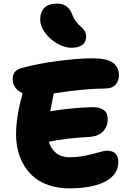

<svg xmlns="http://www.w3.org/2000/svg" viewBox="-20 -1098 717 1061"><path d="M375 -834Q336.9 -834 296.1 -857.4Q255.4 -880.9 228.8 -917.5Q202.1 -954.1 202.1 -988.8Q202.1 -1031.2 225.1 -1054.7Q248 -1078.1 295.9 -1078.1Q356.9 -1078.1 378.9 -1018.1Q387.2 -995.6 401.4 -977.5Q415.5 -959.5 427 -950.4Q438.5 -941.4 447.3 -927.5Q456.1 -913.6 456.1 -896Q456.1 -866.7 435.5 -850.3Q415 -834 375 -834ZM361.8 -57.1Q303.7 -57.1 255.1 -72.8Q206.5 -88.4 172.4 -115.7Q138.2 -143.1 114.7 -180.9Q91.3 -218.8 80.1 -263.2Q68.8 -307.6 68.8 -356.9Q68.8 -452.1 105 -583Q78.1 -594.7 64 -615.2Q49.8 -635.7 49.8 -661.1Q49.8 -683.1 61 -699Q72.3 -714.8 103 -723.1Q193.4 -747.6 305.7 -761.7Q418 -775.9 490.2 -775.9Q568.4 -775.9 602.8 -752.2Q637.2 -728.5 637.2 -682.1Q637.2 -649.9 617.9 -629.4Q598.6 -608.9 564 -608.9Q453.1 -608.9 276.9 -582Q274.9 -569.8 268.1 -536.6Q261.2 -503.4 257.8 -482.9Q360.8 -501 488.8 -505.9Q575.2 -505.9 575.2 -441.9Q575.2 -397 548.3 -370.8Q521.5 -344.7 478 -341.8Q338.9 -334 250 -314.9Q260.3 -276.4 289.8 -252.7Q319.3 -229 362.8 -229Q408.7 -229 451.9 -238Q495.1 -247.1 525.6 -256.1Q556.2 -265.1 570.8 -265.1Q633.8 -265.1 633.8 -203.1Q633.8 -132.8 562 -95Q490.2 -57.1 361.8 -57.1Z"/></svg>

Font: Shantell Sans Bouncy
Style: Regular
Weight: 800
Designer: Stephen Nixon, Anya Danilova, Shantell Martin
Foundry: Arrow Type
Version: Version 1.006;[9816181b4]